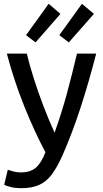

<svg xmlns="http://www.w3.org/2000/svg" viewBox="-20 -803 543 1010"><path d="M90 187Q62 187 37.5 181Q13 175 2 169L21 90Q32 94 50.5 99Q69 104 89 104Q139 104 168 79.5Q197 55 219 -2Q159 -115 106 -248Q53 -381 16 -521H121Q135 -462 157.5 -391Q180 -320 208 -246.5Q236 -173 267 -105Q304 -208 331.5 -309.5Q359 -411 385 -521H486Q448 -373 404 -237.5Q360 -102 308 16Q281 76 253 114Q225 152 186.5 169.5Q148 187 90 187ZM342 -580 292 -618 411 -783 474 -730ZM167 -580 117 -618 236 -783 298 -730Z"/></svg>

Font: Ubuntu Sans Medium
Style: Regular
Weight: 500
Designer: Dalton Maag Ltd
Foundry: Dalton Maag Ltd
Version: Version 1.006; ttfautohint (v1.8.4.7-5d5b)